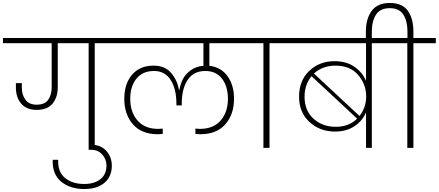

<svg xmlns="http://www.w3.org/2000/svg" viewBox="-52 -996 2955 1293"><path d="M545 0V-705H337V-409Q337 -342 302.5 -299Q268 -256 196 -256Q126 -256 90.5 -298.5Q55 -341 55 -406V-436H95V-405Q95 -358 119 -324.5Q143 -291 195 -291Q250 -291 273 -324.5Q296 -358 296 -408V-705H-32V-740H737V-705H586V0Z M516 277Q420 277 359.5 227Q299 177 303 80H340Q336 161 385.5 202Q435 243 515 243Q584 243 624.5 210.5Q665 178 665 119Q665 77 637 45Q609 13 563 13H545V-21H563Q627 -21 664 20Q701 61 701 120Q701 193 651.5 235Q602 277 516 277Z M1297 -92Q1286 -92 1264 -94V-130Q1286 -128 1294 -128Q1385 -128 1434 -184.5Q1483 -241 1483 -331Q1483 -413 1443.5 -465.5Q1404 -518 1330 -518Q1253 -518 1212.5 -459Q1172 -400 1172 -297V-286H1136V-297Q1136 -398 1097 -458Q1058 -518 986 -518Q908 -518 866.5 -466Q825 -414 825 -331Q825 -241 874 -184.5Q923 -128 1014 -128Q1024 -128 1044 -130V-94Q1022 -92 1011 -92Q902 -92 843.5 -158.5Q785 -225 785 -331Q785 -432 837.5 -493Q890 -554 982 -554Q1058 -554 1100 -505.5Q1142 -457 1153 -391H1156Q1163 -430 1179.5 -463Q1196 -496 1232 -522.5Q1268 -549 1318 -553V-705H673V-740H1635V-705H1358V-553Q1436 -544 1480 -483.5Q1524 -423 1524 -331Q1524 -225 1465 -158.5Q1406 -92 1297 -92Z M1722 0V-705H1571V-740H1914V-705H1763V0Z M2413 0V-239Q2389 -182 2335 -146Q2281 -110 2204 -110Q2102 -110 2032 -174.5Q1962 -239 1962 -345Q1962 -453 2030.5 -518.5Q2099 -584 2201 -584Q2280 -584 2334.5 -546.5Q2389 -509 2413 -451V-705H1850V-740H2604V-705H2452V0ZM2207 -554Q2121 -554 2062 -501L2369 -215Q2414 -272 2414 -347Q2414 -428 2360 -491Q2306 -554 2207 -554ZM2353 -197 2046 -483Q1999 -426 1999 -345Q1999 -251 2059.5 -196.5Q2120 -142 2209 -142Q2298 -142 2353 -197Z M2412 -729V-783Q2412 -869 2451 -922.5Q2490 -976 2573 -976Q2657 -976 2694.5 -923.5Q2732 -871 2732 -783V-740H2883V-705H2732V0H2691V-705H2540V-740H2692V-785Q2692 -853 2664.5 -897Q2637 -941 2573 -941Q2508 -941 2480 -897Q2452 -853 2452 -785V-729Z"/></svg>

Font: Poppins ExtraLight
Style: Regular
Weight: 275
Designer: Ninad Kale (Devanagari), Jonny Pinhorn (Latin)
Foundry: Indian Type Foundry
Version: Version 3.200;PS 1.000;hotconv 16.6.54;makeotf.lib2.5.65590